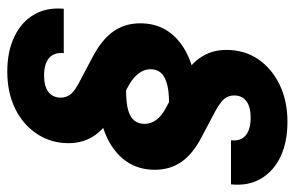

<svg xmlns="http://www.w3.org/2000/svg" viewBox="-161 -609 809 527"><g transform="rotate(90 243.5 -345.5)"><path d="M219 -209 227 -287Q263 -287 283 -293Q303 -299 311.5 -310.5Q320 -322 320 -338Q320 -355 309.5 -369.5Q299 -384 277 -396L217 -428Q164 -455 140.5 -487.5Q117 -520 117 -562Q117 -612 142.5 -649.5Q168 -687 212.5 -708.5Q257 -730 314 -730Q370 -730 410 -711Q450 -692 470.5 -657Q491 -622 486 -575H365Q368 -602 351.5 -615.5Q335 -629 303 -629Q273 -629 257.5 -617Q242 -605 242 -584Q242 -568 251.5 -556.5Q261 -545 287 -531L355 -495Q402 -471 424 -439.5Q446 -408 446 -366Q446 -294 386.5 -251.5Q327 -209 219 -209ZM176 39Q121 39 80.5 19.5Q40 0 20 -34.5Q0 -69 4 -116H126Q123 -90 139 -76Q155 -62 187 -62Q217 -62 232.5 -74Q248 -86 248 -108Q248 -123 238.5 -135Q229 -147 203 -160L135 -196Q88 -221 66 -252.5Q44 -284 44 -326Q44 -398 103.5 -440Q163 -482 271 -482L263 -405Q228 -405 207.5 -398.5Q187 -392 178.5 -381Q170 -370 170 -354Q170 -338 180.5 -323Q191 -308 213 -295L273 -263Q326 -236 349.5 -204Q373 -172 373 -129Q373 -81 347.5 -42.5Q322 -4 278 17.5Q234 39 176 39Z"/></g></svg>

Font: Instrument Sans SemiCondensed
Style: Bold Italic
Weight: 700
Width: 4
Italic angle: -13°
Designer: Rodrigo Fuenzalida
Foundry: fragTYPE
Version: Version 1.000;gftools[0.9.28]